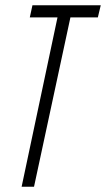

<svg xmlns="http://www.w3.org/2000/svg" viewBox="-20 -708 402 728"><path d="M62 0 198 -642H93L103 -688H362L351 -642H247L109 0Z"/></svg>

Font: Saira UltraCondensed Light
Style: Italic
Weight: 300
Width: 1
Italic angle: -12°
Designer: Hector Gatti with collaboration of the Omnibus-Type team
Foundry: Omnibus-Type
Version: Version 1.101